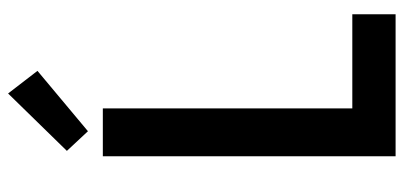

<svg xmlns="http://www.w3.org/2000/svg" viewBox="-280 -712 993 472"><g transform="rotate(-90 216.0 -476.5)"><path d="M67.4 0V-719.7H185.1V-106.4H416.5V0ZM128.9 -756.3 80.6 -808.1 221.7 -952.6 277.3 -880.4Z"/></g></svg>

Font: Reddit Sans Condensed SemiBold
Style: Regular
Weight: 600
Designer: Stephen Hutchings
Foundry: Reddit
Version: Version 1.014